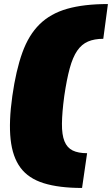

<svg xmlns="http://www.w3.org/2000/svg" viewBox="-20 -825 554 950"><path d="M386 105Q272 105 196.5 81.5Q121 58 81.5 5Q42 -48 32.5 -135.5Q23 -223 41 -350Q59 -477 90.5 -564.5Q122 -652 176 -705Q230 -758 312.5 -781.5Q395 -805 514 -805L491 -633Q447 -633 415.5 -619.5Q384 -606 362 -574Q340 -542 325 -487Q310 -432 298 -350Q287 -268 286.5 -213Q286 -158 299 -126Q312 -94 339.5 -80.5Q367 -67 411 -67Z"/></svg>

Font: Pathway Extreme 28pt Black
Style: Italic
Weight: 900
Italic angle: -8°
Designer: Eduardo Rodriguez Tunni
Foundry: Eduardo Rodriguez Tunni
Version: Version 1.001;gftools[0.9.26]